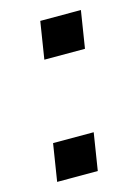

<svg xmlns="http://www.w3.org/2000/svg" viewBox="-84 -548 430 598"><g transform="rotate(-15 130.5 -249.0)"><path d="M86 -378 105 -498H236L217 -378ZM26 0 45 -120H176L157 0Z"/></g></svg>

Font: Nunito Sans 7pt SemiCondensed SemiBold
Style: Italic
Weight: 600
Width: 4
Italic angle: -9°
Designer: Vernon Adams
Foundry: Vernon Adams
Version: Version 3.101;gftools[0.9.27]